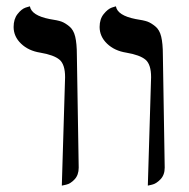

<svg xmlns="http://www.w3.org/2000/svg" viewBox="-20 -579 597 605"><path d="M445.8 5.9 456.1 -335.9Q456.1 -376 438.5 -390.9Q420.9 -405.8 377.9 -413.1Q340.8 -418.9 317.4 -441.4Q293.9 -463.9 293.9 -494.1Q293.9 -519 306.9 -534.9Q319.8 -550.8 332.5 -555.2L345.2 -559.1Q350.1 -530.3 407.2 -519Q433.1 -515.1 444.6 -511Q456.1 -506.8 469.5 -495.8Q482.9 -484.9 488 -463.4Q493.2 -441.9 493.2 -405.8L499 -50.8Q499 -27.8 485.6 -13.9Q472.2 0 459 2.9ZM174.8 5.9 185.1 -335.9Q185.1 -376 167.5 -390.9Q149.9 -405.8 106.9 -413.1Q69.8 -418.9 46.4 -441.4Q22.9 -463.9 22.9 -494.1Q22.9 -519 35.4 -534.9Q47.9 -550.8 61 -555.2L74.2 -559.1Q79.1 -530.3 136.2 -519Q162.1 -515.1 173.6 -511Q185.1 -506.8 198.5 -495.8Q211.9 -484.9 217 -463.4Q222.2 -441.9 222.2 -405.8L228 -50.8Q228 -27.8 215.1 -13.9Q202.1 0 188.5 2.9Z"/></svg>

Font: Linux Libertine Capitals
Style: Small Caps
Weight: 400
Designer: Philipp H. Poll
Foundry: Philipp H. Poll
Version: Version 5.1.3